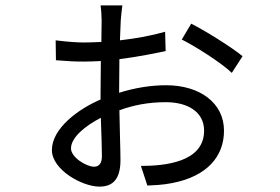

<svg xmlns="http://www.w3.org/2000/svg" viewBox="-20 -644 1040 714"><path d="M330 -24C301 -24 244 -59 244 -92C244 -133 297 -176 355 -206C357 -147 359 -92 359 -63C359 -41 351 -24 330 -24ZM423 -304C423 -340 424 -383 424 -424C496 -433 562 -447 596 -454L594 -526C546 -512 487 -501 426 -494C427 -524 428 -550 429 -567C430 -582 433 -611 435 -624H354C356 -612 358 -583 358 -567C358 -553 357 -524 357 -488C334 -487 313 -486 292 -486C270 -486 235 -488 187 -494L188 -420C236 -416 260 -415 292 -415C312 -415 334 -416 355 -417C355 -377 354 -336 354 -301V-274C270 -238 173 -166 173 -86C173 -13 285 50 350 50C399 50 428 23 428 -49C428 -86 425 -162 424 -234C474 -252 528 -264 597 -264C675 -264 739 -230 739 -158C739 -40 591 -27 504 -27L528 46C549 45 585 44 619 37C751 12 813 -63 813 -158C813 -262 722 -327 598 -327C540 -327 480 -317 423 -299ZM656 -497C706 -472 804 -410 842 -373L882 -435C842 -468 748 -527 691 -556Z"/></svg>

Font: Noto Sans KR Regular
Style: Regular
Weight: 400
Designer: Ryoko NISHIZUKA  (kana & ideographs); Paul D. Hunt (Latin, Greek & Cyrillic); Wenlong ZHANG  (bopomofo); Sandoll Communi
Foundry: Adobe Systems Incorporated
Version: Version 1.004;PS 1.004;hotconv 1.0.82;makeotf.lib2.5.63406